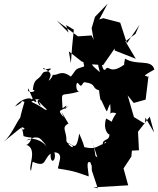

<svg xmlns="http://www.w3.org/2000/svg" viewBox="-61 -889 852 1035"><path d="M283 -256C239 -306 272 -285 316 -324C245 -261 335 -351 276 -305C271 -413 261 -361 371 -398C344 -386 346 -460 362 -438C385 -407 379 -452 400 -445C461 -436 431 -414 473 -402C474 -400 478 -341 485 -349C527 -264 506 -283 533 -329C542 -232 512 -297 566 -278C525 -224 561 -225 511 -250C487 -175 545 -146 528 -176C536 -121 490 -148 493 -109C534 -156 489 -73 516 -122C441 -94 463 -78 362 -103C404 -66 404 -82 366 -169C348 -54 329 -124 297 -118C354 -106 332 -70 297 -128C300 -183 266 -201 308 -223L270 -286ZM729 -454C762 -501 667 -456 771 -514C756 -573 677 -533 613 -573C596 -505 634 -524 616 -546C590 -471 582 -474 626 -554C529 -474 527 -546 508 -515C488 -497 487 -578 481 -551C464 -558 464 -551 477 -500C426 -546 433 -533 444 -564C380 -584 383 -581 393 -531C336 -513 356 -519 321 -476C266 -516 253 -480 224 -486C206 -436 180 -470 200 -387C181 -484 253 -476 173 -523C162 -502 247 -537 198 -505C183 -500 175 -507 164 -487C144 -454 122 -469 116 -405C148 -398 79 -378 91 -413C132 -324 101 -364 161 -351C110 -361 182 -281 147 -343C213 -273 194 -307 178 -295C206 -264 178 -302 195 -289C110 -350 95 -335 119 -346C157 -318 115 -391 106 -339C130 -370 58 -366 20 -315C81 -346 39 -349 71 -340C55 -288 44 -240 49 -256C27 -229 1 -160 -41 -125C68 -212 55 -210 72 -194C43 -178 56 -233 66 -155C150 -130 134 -183 199 -88C164 -141 104 -150 82 -132C121 -138 146 -167 109 -152C108 -117 72 -100 80 -109C145 -87 88 11 106 32L115 -17C192 16 170 -29 212 -61C208 3 246 -22 232 -68C292 -65 244 4 259 1C296 -27 244 -5 253 20C346 33 367 45 417 62C419 48 397 -31 427 -13C436 34 451 -40 442 -41C435 -61 399 11 487 -38C434 -29 470 -37 430 -147L464 -40L431 -68L434 30L466 126L442 121C505 117 567 114 630 110L605 19L647 -45L650 -77L688 -79L683 -179L746 -260L770 -174L723 -255L720 -222L661 -258L627 -375L660 -334L724 -352L740 -483ZM295 -754 337 -729 328 -640 321 -548 310 -612 380 -557 440 -542 495 -538 565 -639 558 -736 557 -617 671 -572 615 -666 669 -706 691 -755 623 -656 587 -767 496 -791 474 -784 519 -869 451 -798 433 -737 444 -674 433 -698 359 -693 245 -778 309 -713Z"/></svg>

Font: Hussar Lance
Style: ExBdObl
Weight: 700
Foundry: Cannot Into Space Fonts, PlusOne Fonts
Version: Version 2.270